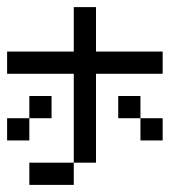

<svg xmlns="http://www.w3.org/2000/svg" viewBox="-20 -520 540 540"><path d="M0 -312.5V-375H62.5V-312.5ZM62.5 -312.5V-375H125V-312.5ZM125 -312.5V-375H187.5V-312.5ZM187.5 -312.5V-375H250V-312.5ZM250 -312.5V-375H312.5V-312.5ZM312.5 -312.5V-375H375V-312.5ZM375 -312.5V-375H437.5V-312.5ZM187.5 -375V-437.5H250V-375ZM187.5 -250V-312.5H250V-250ZM187.5 -437.5V-500H250V-437.5ZM187.5 -187.5V-250H250V-187.5ZM187.5 -125V-187.5H250V-125ZM187.5 -62.5V-125H250V-62.5ZM125 0V-62.5H187.5V0ZM62.5 0V-62.5H125V0ZM62.5 -187.5V-250H125V-187.5ZM0 -125V-187.5H62.5V-125ZM312.5 -187.5V-250H375V-187.5ZM375 -125V-187.5H437.5V-125Z"/></svg>

Font: AprilSans
Style: Regular
Weight: 400
Designer: typesprite
Version: Version 1.001;PS 001.001;hotconv 1.0.88;makeotf.lib2.5.64775